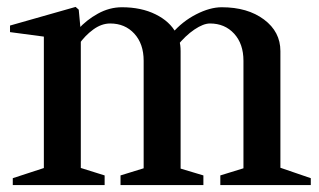

<svg xmlns="http://www.w3.org/2000/svg" viewBox="-20 -536 925 556"><path d="M17 0V-20L121 -54L107 -35V-444L122 -428L9 -443V-462L199 -516L208 -508L214 -444L206 -451Q230 -478 263.5 -496.5Q297 -515 333 -515Q389 -515 430.5 -494.5Q472 -474 490 -440L478 -439Q508 -474 548 -494.5Q588 -515 622 -515Q697 -515 744.5 -479.5Q792 -444 792 -388V-35L778 -55L880 -20V0H618V-28L699 -53L685 -34V-360Q685 -409 658 -438.5Q631 -468 588 -468Q569 -468 543 -450.5Q517 -433 492 -402L499 -422Q501 -413 502 -405Q503 -397 503 -388V-33L489 -52L569 -28V0H329V-28L410 -53L396 -34V-360Q396 -409 369 -438.5Q342 -468 299 -468Q274 -468 250 -450.5Q226 -433 208 -407L214 -427V-35L200 -54L283 -28V0Z"/></svg>

Font: Wittgenstein Medium
Style: Regular
Weight: 500
Designer: Jörg Drees
Foundry: Jörg Drees
Version: Version 1.500